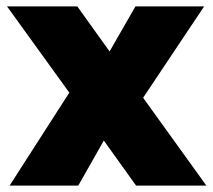

<svg xmlns="http://www.w3.org/2000/svg" viewBox="-20 -581 668 601"><path d="M305 -141 225 0H10L197 -291L2 -561H222L323 -420L404 -561H619L428 -275L626 0H406Z"/></svg>

Font: SVN-Poppins ExtraBold
Style: Regular
Weight: 800
Designer: Ninad Kale (Devanagari), Jonny Pinhorn (Latin)
Foundry: Indian Type Foundry
Version: Version 3.002 2017; ttfautohint (v1.8.3)